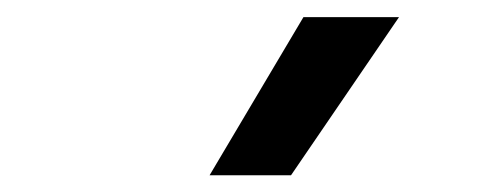

<svg xmlns="http://www.w3.org/2000/svg" viewBox="-20 -828 584 224"><path d="M224.5 -623.5 334 -808H445.5L319.5 -623.5Z"/></svg>

Font: Encode Sans Medium
Style: Regular
Weight: 500
Designer: Multiple Designers
Foundry: Impallari Type
Version: Version 2.000